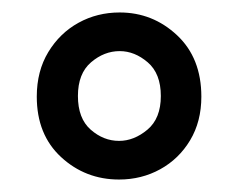

<svg xmlns="http://www.w3.org/2000/svg" viewBox="-20 -732 383 308"><path d="M171 -444Q117 -444 78 -480Q39 -516 39 -577Q39 -618 57.5 -648.5Q76 -679 106 -695.5Q136 -712 172 -712Q225 -712 264 -675.5Q303 -639 303 -577Q303 -537 285 -507Q267 -477 237 -460.5Q207 -444 171 -444ZM171 -506Q195 -506 216.5 -524Q238 -542 238 -578Q238 -614 217 -632Q196 -650 172 -650Q147 -650 126 -632Q105 -614 105 -578Q105 -542 125.5 -524Q146 -506 171 -506Z"/></svg>

Font: Firefly Display
Style: Regular
Weight: 400
Designer: Colophon Foundry, Jonny Pinhorn
Foundry: Colophon Foundry
Version: Version 1.200; ttfautohint (v1.8.3)